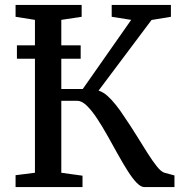

<svg xmlns="http://www.w3.org/2000/svg" viewBox="-20 -763 746 783"><path d="M43.5 0V-48.5L122.5 -58.5V-682L43.5 -694.5V-743H313V-694.5L230 -682V-400H317.5L515 -682L435.5 -694.5V-743H677V-694.5L598 -681.5L382 -393.5Q401 -387.5 418.5 -371.8Q436 -356 453.2 -334.2Q470.5 -312.5 487.5 -286Q512 -250.5 535.8 -212Q559.5 -173.5 580.8 -140Q602 -106.5 619.8 -84.2Q637.5 -62 651 -58.5L691.5 -47.5V0H569Q554 0 536.5 -18.5Q519 -37 499.8 -67.5Q480.5 -98 460 -135Q439.5 -172 419 -208.5Q398 -246 376.5 -278.8Q355 -311.5 334.2 -331.8Q313.5 -352 294.5 -352H230V-58.5L316.5 -46.5V0ZM309 -578V-523.5H49V-578Z"/></svg>

Font: Merriweather 28pt
Style: Regular
Weight: 400
Version: Version 2.100